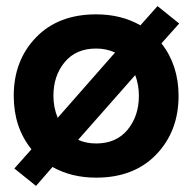

<svg xmlns="http://www.w3.org/2000/svg" viewBox="-20 -566 632 629"><path d="M295 -407Q229 -407 192 -362.5Q155 -318 155 -252Q155 -214 169 -180L357 -394Q328 -407 295 -407ZM423 -320 236 -108Q262 -96 295 -96Q361 -96 398 -141Q435 -186 435 -252Q435 -288 423 -320ZM83 -77Q25 -149 25 -252Q25 -368 98 -443.5Q171 -519 295 -519Q377 -519 440 -483L496 -546L567 -489L509 -424Q565 -352 565 -252Q565 -136 492 -60Q419 16 295 16Q214 16 152 -19L98 43L27 -14Z"/></svg>

Font: Techna Sans
Style: Regular
Weight: 400
Designer: Carl Enlund
Version: Version 1.003